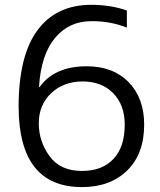

<svg xmlns="http://www.w3.org/2000/svg" viewBox="-20 -760 659 790"><path d="M502 -716.8V-646.5Q432.6 -673.8 355.5 -672.9Q263.7 -672.9 206.1 -603.5Q148.4 -534.2 140.6 -402.3L142.6 -401.4Q204.1 -487.3 336.9 -487.3Q445.3 -487.3 509.3 -421.9Q573.2 -356.4 573.2 -247.1Q573.2 -127 503.4 -58.6Q433.6 9.8 317.4 9.8Q57.6 9.8 56.6 -320.3Q56.6 -531.2 134.3 -635.7Q211.9 -740.2 355.5 -740.2Q435.5 -740.2 502 -716.8ZM317.4 -56.6Q400.4 -56.6 446.8 -106Q493.2 -155.3 493.2 -247.1Q493.2 -328.1 445.8 -376.5Q398.4 -424.8 320.3 -424.8Q241.2 -424.8 190.4 -376.5Q139.6 -328.1 139.6 -252.9Q139.6 -177.7 184.1 -117.2Q228.5 -56.6 317.4 -56.6Z"/></svg>

Font: Mgen+ 1c regular
Style: Regular
Weight: 400
Designer: [Source Han Sans]
Ryoko NISHIZUKA  (kana & ideographs); Paul D. Hunt (Latin, Greek & Cyrillic); Wenlong ZHANG  (bopomofo
Version: Version 1.059.20150602